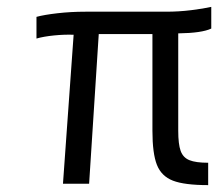

<svg xmlns="http://www.w3.org/2000/svg" viewBox="-20 -534 634 558"><path d="M498 -437V-154Q498 -115 505 -95.5Q512 -76 530.5 -68.5Q549 -61 585 -61V4Q516 4 482.5 -9Q449 -22 436 -55Q423 -88 423 -154V-435H267L239 0H163L194 -433Q167 -434 137 -431Q107 -428 86 -422V-485Q108 -491 147 -495.5Q186 -500 228 -500H463Q500 -500 536 -504.5Q572 -509 594 -514V-451Q567 -438 498 -437Z"/></svg>

Font: Cairo
Style: Italic
Weight: 400
Italic angle: -13°
Designer: Mohamed Gaber, Accademia di Belle Arti di Urbino and others
Foundry: Kief Type Foundry, Accademia di Belle Arti di Urbino and others
Version: Version 3.011